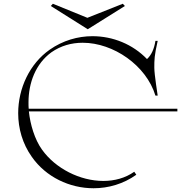

<svg xmlns="http://www.w3.org/2000/svg" viewBox="-20 -998 966 1024"><path d="M448 -842 646 -966 635 -978 446 -903 262 -978 251 -966ZM479 6C558 6 638 -17 707 -66L696 -82C648 -48 590 -33 531 -33C407 -33 276 -99 204 -200C165 -254 141 -335 134 -404H926V-418H133C132 -429 132 -440 132 -452C132 -556 170 -658 254 -719C304 -754 361 -770 421 -770C585 -770 760 -649 809 -488H821C821 -491 803 -600 803 -637C803 -679 803 -701 821 -780H809C802 -737 788 -705 764 -683C688 -762 582 -805 473 -805C395 -805 315 -782 245 -733C138 -658 77 -527 77 -394C77 -313 100 -231 150 -161C225 -54 351 6 479 6Z"/></svg>

Font: Cantique Normal
Style: Regular
Weight: 400
Designer: Sébastien Hayez
Foundry: Sébastien Hayez & Ariel Martín Pérez
Version: Version 1.000;hotconv 1.0.109;makeotfexe 2.5.65596